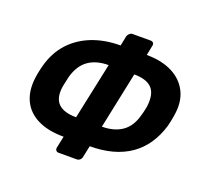

<svg xmlns="http://www.w3.org/2000/svg" viewBox="-132 -908 1173 1098"><g transform="rotate(20 454.5 -359.5)"><path d="M329 32Q319 32 313.5 25Q308 18 310 7L325 -64Q230 -64 166.5 -95.5Q103 -127 75 -186Q47 -245 58 -327Q59 -336 61.5 -350Q64 -364 67.5 -378.5Q71 -393 73 -401Q96 -488 149 -546.5Q202 -605 279.5 -635.5Q357 -666 453 -666L465 -726Q468 -736 476.5 -743.5Q485 -751 495 -751H605Q616 -751 621.5 -743.5Q627 -736 624 -726L612 -666Q703 -666 767.5 -633.5Q832 -601 862 -540.5Q892 -480 878 -396Q875 -378 872.5 -364Q870 -350 864 -327Q825 -196 729 -130Q633 -64 484 -64L469 7Q467 18 458.5 25Q450 32 439 32ZM354 -193 427 -537Q353 -537 305 -503.5Q257 -470 236 -397Q232 -381 229 -365.5Q226 -350 222 -333Q211 -260 245 -226.5Q279 -193 354 -193ZM511 -193Q585 -193 633.5 -226.5Q682 -260 701 -333Q704 -341 706.5 -353Q709 -365 712 -377.5Q715 -390 715 -397Q723 -470 690 -503.5Q657 -537 583 -537Z"/></g></svg>

Font: Rubik Light SemiBold
Style: Italic
Weight: 600
Italic angle: -12°
Version: Version 2.104